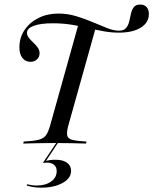

<svg xmlns="http://www.w3.org/2000/svg" viewBox="-20 -643 687 860"><path d="M83.9 0 86.3 -8.9Q130.6 -11.3 152.8 -16.9Q175 -22.6 185.5 -36.7Q196 -50.8 204 -79L334.7 -546L410.5 -525L285.5 -79Q278.2 -50.8 281 -36.3Q283.9 -21.8 304.4 -16.5Q325 -11.3 367.7 -8.9L365.3 0Q339.5 -0.8 301.2 -1.6Q262.9 -2.4 223.4 -2.4Q187.1 -2.4 149.6 -1.6Q112.1 -0.8 83.9 0ZM116.1 -366.1Q94.4 -366.1 80.6 -383.1Q66.9 -400 66.9 -430.6Q66.9 -474.2 89.9 -508.5Q112.9 -542.7 152.4 -562.5Q191.9 -582.3 241.9 -582.3Q282.3 -582.3 321 -570.6Q359.7 -558.9 394.8 -544Q429.8 -529 459.7 -517.3Q489.5 -505.6 512.1 -505.6Q534.7 -505.6 544.8 -517.7Q554.8 -529.8 558.9 -547.2Q562.9 -564.5 566.5 -581.5Q570.2 -598.4 579 -610.5Q587.9 -622.6 608.1 -622.6Q626.6 -622.6 636.7 -611.3Q646.8 -600 646.8 -580.6Q646.8 -541.9 610.9 -519.4Q575 -496.8 512.9 -496.8Q479 -496.8 445.2 -502.8Q411.3 -508.9 375.8 -517.3Q340.3 -525.8 300.8 -532.3Q261.3 -538.7 216.9 -538.7Q161.3 -538.7 131 -527.4Q100.8 -516.1 100.8 -496Q100.8 -484.7 108.9 -474.2Q116.9 -463.7 128.6 -452.8Q140.3 -441.9 148.8 -430.2Q157.3 -418.5 157.3 -404Q157.3 -387.9 145.6 -377Q133.9 -366.1 116.1 -366.1ZM163.7 197.6Q145.2 197.6 128.2 194.8Q111.3 191.9 100 187.9L100.8 182.3Q108.1 183.9 119.4 185.9Q130.6 187.9 145.2 187.9Q183.9 187.9 208.9 170.2Q233.9 152.4 233.9 123.4Q233.9 105.6 222.6 95.6Q211.3 85.5 190.3 85.5Q185.5 85.5 180.6 85.9Q175.8 86.3 171.8 87.1L241.9 -17.7H249.2L186.3 77.4Q191.9 75.8 202.4 74.2Q212.9 72.6 229 72.6Q262.1 72.6 280.2 85.9Q298.4 99.2 298.4 122.6Q298.4 155.6 260.1 176.6Q221.8 197.6 163.7 197.6Z"/></svg>

Font: Playfair 144pt
Style: Italic
Weight: 400
Italic angle: -15.6°
Designer: Claus Eggers Sørensen
Foundry: Claus Eggers Sørensen
Version: Version 2.001;gftools[0.9.30]